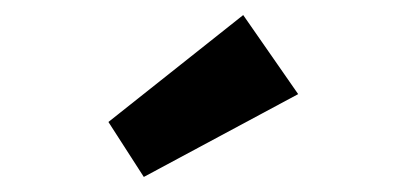

<svg xmlns="http://www.w3.org/2000/svg" viewBox="-20 -818 540 255"><path d="M171 -583 124 -656 303 -798 376 -693Z"/></svg>

Font: Lexend Giga
Style: Bold
Weight: 700
Version: Version 1.007